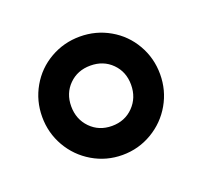

<svg xmlns="http://www.w3.org/2000/svg" viewBox="-62 -725 426 404"><g transform="rotate(-20 151.0 -523.5)"><path d="M19 -524Q19 -560 36.5 -590.5Q54 -621 84.5 -638.5Q115 -656 151 -656Q187 -656 217.5 -638.5Q248 -621 265.5 -590.5Q283 -560 283 -524Q283 -488 265.5 -457.5Q248 -427 217.5 -409Q187 -391 151 -391Q115 -391 84.5 -409Q54 -427 36.5 -457.5Q19 -488 19 -524ZM218 -524Q218 -553 199 -572Q180 -591 151 -591Q122 -591 103 -572Q84 -553 84 -524Q84 -495 103 -475.5Q122 -456 151 -456Q180 -456 199 -475.5Q218 -495 218 -524Z"/></g></svg>

Font: Alegreya ExtraBold
Style: Regular
Weight: 800
Designer: Juan Pablo del Peral
Foundry: Huerta Tipografica
Version: Version 2.007; ttfautohint (v1.6)